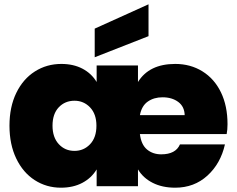

<svg xmlns="http://www.w3.org/2000/svg" viewBox="-20 -865 1102 892"><path d="M1037 -288Q1037 -262 1033 -242H630Q636 -193 663 -170.5Q690 -148 729 -148Q796 -148 816 -194H1025Q1005 -105 943.5 -49Q882 7 794 7Q734 7 689.5 -15.5Q645 -38 621 -78V0H429V-78Q405 -38 362.5 -15.5Q320 7 263 7Q196 7 141.5 -28Q87 -63 55.5 -128.5Q24 -194 24 -281Q24 -368 55.5 -433Q87 -498 142 -533Q197 -568 265 -568Q321 -568 363 -546Q405 -524 429 -484V-561H621V-484Q673 -568 794 -568Q865 -568 920.5 -533.5Q976 -499 1006.5 -436Q1037 -373 1037 -288ZM838 -330Q837 -370 808 -391.5Q779 -413 735 -413Q695 -413 666.5 -393Q638 -373 630 -330ZM326 -164Q369 -164 398.5 -195Q428 -226 428 -281Q428 -335 398.5 -366Q369 -397 326 -397Q282 -397 253 -366.5Q224 -336 224 -281Q224 -227 253 -195.5Q282 -164 326 -164ZM670 -697 420 -599V-732L670 -845Z"/></svg>

Font: Fz Poppins ExtBd
Style: Regular
Weight: 800
Designer: Ninad Kale (Devanagari), Jonny Pinhorn (Latin)
Foundry: Indian Type Foundry
Version: Vit hóa bi Vntype.Com & FontZin.Com